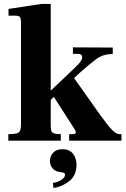

<svg xmlns="http://www.w3.org/2000/svg" viewBox="-20 -710 634 969"><path d="M22 0V-33Q50 -33 63.5 -36.5Q77 -40 81.5 -51Q86 -62 86 -83V-596Q86 -617 80.5 -624Q75 -631 57 -631H23V-665L188 -690H236V-83Q236 -62 238.5 -51.5Q241 -41 252 -37Q263 -33 287 -33V0ZM329 0V-33H345Q355 -33 359 -35.5Q363 -38 363 -43Q363 -48 356 -58.5Q349 -69 341 -82L241 -238L339 -337L489 -125Q512 -94 528.5 -73.5Q545 -53 558.5 -43Q572 -33 583 -33H593V0ZM137 -114V-159L359 -369Q395 -403 395 -420.5Q395 -438 374 -438H348V-471L549 -470V-437H543Q499 -437 464 -410.5Q429 -384 384 -344ZM250 239 247 213Q268 211 288 199Q308 187 308 172Q308 165 304 163Q300 161 288 159Q260 157 246 140.5Q232 124 232 102Q232 79 248 61Q264 43 295 43Q330 43 348 65.5Q366 88 366 122Q366 174 331.5 202.5Q297 231 250 239Z"/></svg>

Font: Frank Ruhl Libre ExtraBold
Style: Regular
Weight: 800
Designer: Yanek Iontef
Foundry: Fontef
Version: Version 6.003;gftools[0.9.30]